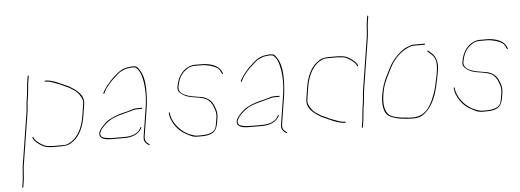

<svg xmlns="http://www.w3.org/2000/svg" viewBox="-52 -791 3020 1115"><g transform="rotate(-5 1458.0 -233.5)"><path d="M233.3 -49H284.8C301 -49 308.4 -48.2 319.3 -52.5C375.6 -74.5 408 -132.5 419.8 -207L430.7 -276C434.1 -297.4 429.1 -307.8 420.6 -322.5C411.9 -337.5 400.8 -350.5 386 -360L364.2 -374C349.1 -383.7 343.3 -383.2 327.1 -392C311.7 -400.3 299.7 -404.5 283.9 -410C269.6 -415 249.3 -425 229.3 -425H222.3C220.3 -425 219.5 -426 219.8 -428C220.1 -430 221.3 -431 223.3 -431H230.3C235.6 -431 241.3 -430.3 247.4 -429C278.4 -422.3 303.7 -409.8 330 -398C346 -389.3 353.5 -389.9 368 -379L389.8 -365C414.3 -346.8 443.6 -319.7 436.7 -276L425.8 -207C416.3 -147.4 393.6 -95.7 356.1 -67C333.4 -49.7 319.4 -43 283.8 -43H232.3C222.5 -43 210.2 -46 201.3 -46C187.4 -47.8 170.1 -56.9 160.1 -64C147 -73.3 132 -84.1 124.5 -98L119.9 -107C119.2 -109.3 124.7 -114.3 125.4 -110L130 -101C133.1 -95 137.8 -89.3 144.3 -84C159 -71.9 179.6 -55.3 202.2 -52C212.6 -52 223.1 -49 233.3 -49ZM120.2 -393C118.2 -379.8 118.3 -368 116 -353.5L112.1 -329C107.9 -302.4 107.9 -277.3 103.6 -250L55.1 56C53.3 67.7 54.5 72.5 52.4 86C51.1 104.8 51.1 119.6 48.1 138L42.4 174C42.1 176 41 177 39 177C37 177 36.1 176 36.4 174L42.1 138C45 119.9 45.1 104.4 46.4 86C48.4 73.5 47.4 67.1 49.1 56L97.6 -250C101.9 -277.3 101.9 -302.4 106.1 -329L110 -353.5C112.3 -368.3 112.2 -380 114.2 -393C115.9 -403.7 115.6 -414.3 117.3 -425L123.8 -466C124.1 -468 125.3 -469 127.3 -469C129.3 -469 130.1 -468 129.8 -466L123.3 -425C121.5 -413.6 122.1 -404.6 120.2 -393Z M770.2 -222C770.5 -224 769.6 -225 767.6 -225H742.6C735.3 -225 729.3 -224.7 724.5 -224C704.4 -217.6 676.4 -208.9 654.5 -205C618.6 -195.6 580.9 -181 554.8 -160C546.6 -153.4 523.2 -129 517.8 -119C510.4 -106.6 506.3 -99.1 510.5 -85C518.3 -58.7 561.1 -59 598.3 -59H653.3C689.3 -59 719.7 -68.1 739.4 -88C744.1 -92.7 760.2 -111.9 754.1 -114C750 -115.4 748.3 -109 746.8 -106C732.5 -76.9 694 -65 654.3 -65H599.3C571.4 -65 543.2 -66.6 524.9 -75C518.7 -77.9 511.8 -92.6 515.2 -102C521.9 -117.2 525.8 -123.1 539.2 -137C555.8 -154.2 558.9 -156.7 577.8 -169C606.7 -187.9 644.2 -195.9 680 -205.5L706.2 -212.5C722.3 -216.8 724.2 -219 741.7 -219H766.7C768.7 -219 769.8 -220 770.2 -222ZM558.8 -327 564.7 -339C573.1 -356.2 580.4 -364.7 592.4 -378.5L607.7 -396C612.5 -400.7 617.5 -405.3 622.9 -410C638.5 -423.5 654.1 -441.9 674.3 -450L689.2 -456C693.5 -458 698.4 -459.3 703.9 -460C716.7 -461.4 726.9 -464.3 741.3 -463C748 -463 753.6 -460.7 758.2 -456C768.3 -445.7 777.9 -430.8 782.7 -415C798.5 -362.9 802.3 -298.4 790.3 -223L764 -57C760.7 -36 767 -24.7 779.2 -14L790 -6C793.3 -3.5 797.2 -8.6 794.6 -10L783 -19C772.5 -27.6 767.2 -39.3 770 -57L796.3 -223C797.7 -231.7 798.8 -241 799.8 -251C806.4 -323.3 806.1 -398 777 -442C768.9 -454.3 762.2 -469 742.3 -469C734.4 -469.7 727.3 -469.3 721.1 -468L704.8 -466C692 -464.6 683.3 -459.9 672.2 -456C660.8 -450 645.7 -439.3 636.1 -430C625.7 -418.9 613.6 -410.6 603.8 -399.5C587.8 -381.6 571.8 -363.2 559 -341L553.1 -329C551.1 -325 556.8 -323 558.8 -327Z M1254.8 -384 1250.4 -394C1247.4 -400 1243.9 -405.5 1240 -410.5C1221.9 -433.9 1179 -447 1135.8 -447H1093.8C1089.1 -447 1084.6 -446.5 1080.1 -445.5C1028.1 -433.9 994.6 -388.8 984.8 -327C980.2 -298.2 1002.7 -286.7 1019.7 -276C1055.7 -253.4 1128.8 -261.9 1158.9 -233C1165.1 -227 1176.8 -213.9 1180.1 -205.5C1187.3 -186.6 1199.7 -162.2 1195.1 -133L1189.7 -99C1188.4 -91 1186.9 -83.7 1185.2 -77C1176.4 -44.2 1137.4 -36 1100.7 -36H1073.7C1069.7 -36 1065.6 -36.5 1061.4 -37.5C1033.9 -44.1 1006 -58.9 987.4 -75C960.7 -98.1 935.1 -132.6 928.2 -172L927.8 -182C927.2 -185.6 920.9 -185.3 921.7 -181L923.1 -171C923.4 -164.3 924.9 -157.2 927.7 -149.5C941.5 -111.5 968.2 -75.4 1003.9 -56C1022.6 -45.8 1045 -30 1072.8 -30H1099.8C1154.6 -30 1186.9 -43.8 1195.7 -99L1201.1 -133C1205.8 -163.2 1193.9 -188.8 1185.9 -208C1174.3 -233 1148.4 -253 1113.9 -258L1100.2 -260C1095.1 -261.3 1089.9 -262.3 1084.7 -263C1047.3 -267.8 983.8 -282.5 990.8 -327C996.3 -361.6 1009.7 -392.5 1029.6 -411C1045.1 -425.4 1065.5 -441 1092.9 -441H1135.9C1168.1 -441 1202.8 -430 1222.8 -418.5C1233.8 -412.1 1239.1 -402.4 1244.9 -391L1249.3 -381C1251.3 -378.7 1257.3 -381.1 1254.8 -384Z M1571.2 -222C1571.5 -224 1570.6 -225 1568.6 -225H1543.6C1536.3 -225 1530.3 -224.7 1525.5 -224C1505.4 -217.6 1477.4 -208.9 1455.5 -205C1419.6 -195.6 1381.9 -181 1355.8 -160C1347.6 -153.4 1324.2 -129 1318.8 -119C1311.4 -106.6 1307.3 -99.1 1311.5 -85C1319.3 -58.7 1362.1 -59 1399.3 -59H1454.3C1490.3 -59 1520.7 -68.1 1540.4 -88C1545.1 -92.7 1561.2 -111.9 1555.1 -114C1551 -115.4 1549.3 -109 1547.8 -106C1533.5 -76.9 1495 -65 1455.3 -65H1400.3C1372.4 -65 1344.2 -66.6 1325.9 -75C1319.7 -77.9 1312.8 -92.6 1316.2 -102C1322.9 -117.2 1326.8 -123.1 1340.2 -137C1356.8 -154.2 1359.9 -156.7 1378.8 -169C1407.7 -187.9 1445.2 -195.9 1481 -205.5L1507.2 -212.5C1523.3 -216.8 1525.2 -219 1542.7 -219H1567.7C1569.7 -219 1570.8 -220 1571.2 -222ZM1359.8 -327 1365.7 -339C1374.1 -356.2 1381.4 -364.7 1393.4 -378.5L1408.7 -396C1413.5 -400.7 1418.5 -405.3 1423.9 -410C1439.5 -423.5 1455.1 -441.9 1475.3 -450L1490.2 -456C1494.5 -458 1499.4 -459.3 1504.9 -460C1517.7 -461.4 1527.9 -464.3 1542.3 -463C1549 -463 1554.6 -460.7 1559.2 -456C1569.3 -445.7 1578.9 -430.8 1583.7 -415C1599.5 -362.9 1603.3 -298.4 1591.3 -223L1565 -57C1561.7 -36 1568 -24.7 1580.2 -14L1591 -6C1594.3 -3.5 1598.2 -8.6 1595.6 -10L1584 -19C1573.5 -27.6 1568.2 -39.3 1571 -57L1597.3 -223C1598.7 -231.7 1599.8 -241 1600.8 -251C1607.4 -323.3 1607.1 -398 1578 -442C1569.9 -454.3 1563.2 -469 1543.3 -469C1535.4 -469.7 1528.3 -469.3 1522.1 -468L1505.8 -466C1493 -464.6 1484.3 -459.9 1473.2 -456C1461.8 -450 1446.7 -439.3 1437.1 -430C1426.7 -418.9 1414.6 -410.6 1404.8 -399.5C1388.8 -381.6 1372.8 -363.2 1360 -341L1354.1 -329C1352.1 -325 1357.8 -323 1359.8 -327Z M1927.7 -418H1876.2C1860 -418 1852.6 -418.8 1841.7 -414.5C1785.3 -392.5 1753 -334.5 1741.2 -260L1730.3 -191C1726.9 -169.6 1731.9 -159.2 1740.4 -144.5C1749.1 -129.5 1760.1 -116.5 1774.9 -107L1796.7 -93C1811.8 -83.3 1817.7 -83.8 1833.9 -75C1849.2 -66.7 1861.3 -62.5 1877 -57C1891.4 -52 1911.7 -42 1931.7 -42H1938.7C1940.7 -42 1941.5 -41 1941.2 -39C1940.9 -37 1939.7 -36 1937.7 -36H1930.7C1925.4 -36 1919.6 -36.7 1913.5 -38C1882.6 -44.7 1857.3 -57.2 1830.9 -69C1815 -77.7 1807.5 -77.1 1792.9 -88L1771.2 -102C1746.7 -120.2 1717.3 -147.3 1724.3 -191L1735.2 -260C1744.6 -319.6 1767.3 -371.3 1804.9 -400C1827.6 -417.3 1841.6 -424 1877.2 -424H1928.7C1938.5 -424 1950.8 -421 1959.7 -421C1973.6 -419.2 1990.8 -410.1 2000.8 -403C2013.9 -393.7 2028.9 -382.9 2036.4 -369L2041 -360C2041.8 -357.7 2036.3 -352.7 2035.5 -357L2031 -366C2027.9 -372 2023.1 -377.7 2016.7 -383C2001.9 -395.1 1981.4 -411.7 1958.7 -415C1948.4 -415 1937.9 -418 1927.7 -418ZM2040.7 -74C2042.8 -87.2 2042.7 -99 2045 -113.5L2048.9 -138C2053.1 -164.6 2053 -189.7 2057.4 -217L2105.8 -523C2107.7 -534.7 2106.4 -539.5 2108.6 -553C2109.8 -571.8 2109.9 -586.6 2112.8 -605L2118.5 -641C2118.8 -643 2120 -644 2122 -644C2124 -644 2124.8 -643 2124.5 -641L2118.8 -605C2116 -586.9 2115.8 -571.4 2114.6 -553C2112.6 -540.5 2113.6 -534.1 2111.8 -523L2063.4 -217C2059 -189.7 2059.1 -164.6 2054.9 -138L2051 -113.5C2048.6 -98.7 2048.8 -87 2046.7 -74C2045 -63.3 2045.3 -52.7 2043.7 -42L2037.2 -1C2036.8 1 2035.7 2 2033.7 2C2031.7 2 2030.8 1 2031.2 -1L2037.7 -42C2039.5 -53.4 2038.9 -62.4 2040.7 -74Z M2439.3 -450C2439.6 -452 2438.7 -453 2436.7 -453H2370.7C2364.1 -453 2356.8 -451.3 2349 -448C2332.1 -441.7 2322 -438 2306.7 -427.5C2276.9 -407 2242.6 -369.4 2224.7 -333C2216.2 -315.6 2197.5 -280.9 2190.3 -264C2158.2 -188.8 2143 -74.8 2200.8 -49C2233.7 -32.9 2282.2 -26 2331.6 -26C2353 -26 2369.3 -28.6 2384.9 -37.5C2434.4 -65.6 2466.9 -131.3 2481.6 -199.5C2487.9 -228.7 2493.5 -249.5 2499 -284C2504.5 -319 2504.1 -330 2498.3 -352C2490.8 -380.3 2472.9 -394.1 2453.1 -411C2450.9 -412.2 2445.2 -407.4 2449.3 -406C2456.7 -399.7 2463.4 -394 2470.8 -387C2495.4 -363.7 2501.3 -336.4 2493 -284C2489.9 -264.7 2486.9 -248.7 2483.9 -236C2478 -211.3 2474.1 -189.1 2466.5 -167C2443.3 -100 2411.8 -32 2332.1 -32C2323.4 -32 2315.1 -32.3 2307.2 -33C2261.6 -36.9 2208 -41.6 2187.3 -68C2163.8 -97.9 2164.8 -150.3 2178 -208.5C2188.6 -254.9 2211.3 -292.1 2230.4 -331C2251.7 -374.3 2290.5 -415.4 2330.7 -434C2340.2 -438.4 2356.3 -447 2369.8 -447H2435.8C2437.8 -447 2439 -448 2439.3 -450Z M2915.8 -384 2911.4 -394C2908.4 -400 2904.9 -405.5 2901 -410.5C2882.9 -433.9 2840 -447 2796.8 -447H2754.8C2750.1 -447 2745.6 -446.5 2741.1 -445.5C2689.1 -433.9 2655.6 -388.8 2645.8 -327C2641.2 -298.2 2663.7 -286.7 2680.7 -276C2716.7 -253.4 2789.8 -261.9 2819.9 -233C2826.1 -227 2837.8 -213.9 2841.1 -205.5C2848.3 -186.6 2860.7 -162.2 2856.1 -133L2850.7 -99C2849.4 -91 2847.9 -83.7 2846.2 -77C2837.4 -44.2 2798.4 -36 2761.7 -36H2734.7C2730.7 -36 2726.6 -36.5 2722.4 -37.5C2694.9 -44.1 2667 -58.9 2648.4 -75C2621.7 -98.1 2596.1 -132.6 2589.2 -172L2588.8 -182C2588.2 -185.6 2581.9 -185.3 2582.7 -181L2584.1 -171C2584.4 -164.3 2585.9 -157.2 2588.7 -149.5C2602.5 -111.5 2629.2 -75.4 2664.9 -56C2683.6 -45.8 2706 -30 2733.8 -30H2760.8C2815.6 -30 2847.9 -43.8 2856.7 -99L2862.1 -133C2866.8 -163.2 2854.9 -188.8 2846.9 -208C2835.3 -233 2809.4 -253 2774.9 -258L2761.2 -260C2756.1 -261.3 2750.9 -262.3 2745.7 -263C2708.3 -267.8 2644.8 -282.5 2651.8 -327C2657.3 -361.6 2670.7 -392.5 2690.6 -411C2706.1 -425.4 2726.5 -441 2753.9 -441H2796.9C2829.1 -441 2863.8 -430 2883.8 -418.5C2894.8 -412.1 2900.1 -402.4 2905.9 -391L2910.3 -381C2912.3 -378.7 2918.3 -381.1 2915.8 -384Z"/></g></svg>

Font: Proton
Style: HlIt
Weight: 500
Version: Version 1.017